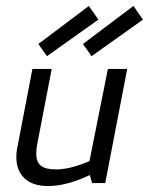

<svg xmlns="http://www.w3.org/2000/svg" viewBox="-20 -616 501 646"><path d="M311 -550 138 -427 109 -468 279 -596ZM461 -550 288 -427 259 -468 429 -596ZM102 -99Q102 -71 117.5 -58.5Q133 -46 169 -46Q216 -46 281 -74L343 -384H408L334 0H290L282 -27Q204 10 142 10Q90 10 62.5 -16Q35 -42 35 -87Q35 -106 39 -123L89 -384H154L106 -135Q102 -116 102 -99Z"/></svg>

Font: Cambay Devanagari
Style: Italic
Weight: 400
Italic angle: -11°
Designer: Pooja Saxena
Foundry: Pooja Saxena
Version: Version 1.018;PS 001.018;hotconv 1.0.70;makeotf.lib2.5.58329